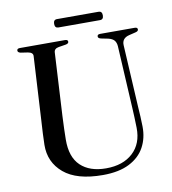

<svg xmlns="http://www.w3.org/2000/svg" viewBox="-90 -891 881 984"><g transform="rotate(-10 351.0 -399.0)"><path d="M574 -296 556 -622.5Q554.5 -641 545.5 -652Q536.5 -663 515 -668.5L477.5 -676Q462.5 -679.5 462.5 -689Q462.5 -700 477.5 -700H657Q672 -700 672 -689Q672 -679.5 656.5 -676L623.5 -668Q583.5 -658.5 586 -621L604 -298Q606 -272 607.2 -246.8Q608.5 -221.5 609 -195Q610 -135 584.2 -87.5Q558.5 -40 504.2 -12.5Q450 15 366.5 15Q231 15 163.5 -42Q96 -99 97.5 -189.5Q97.5 -210.5 99.5 -247.5Q101.5 -284.5 103.5 -316.5L122 -647.5Q123 -666 96 -670.5L59.5 -676Q44.5 -679.5 44.5 -689Q44.5 -700 59.5 -700H294.5Q309.5 -700 309.5 -689Q309.5 -679.5 294.5 -676.5L257 -670.5Q233 -666.5 232 -647L214 -319Q212 -281.5 211.2 -251Q210.5 -220.5 210 -197Q209 -106 256.2 -61Q303.5 -16 388.5 -16Q477 -16 528.2 -63.5Q579.5 -111 578 -193.5Q577.5 -226 576.2 -250.8Q575 -275.5 574 -296ZM254 -791Q254 -813 272.5 -813H489Q507.5 -813 507.5 -791.5Q507.5 -769.5 489 -769.5H272.5Q254 -769.5 254 -791Z"/></g></svg>

Font: Fraunces 72pt S000
Style: Regular
Weight: 400
Version: Version 1.000; ttfautohint (v1.8.3)